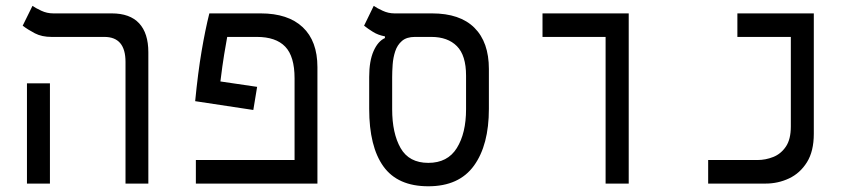

<svg xmlns="http://www.w3.org/2000/svg" viewBox="-20 -632 2970 661"><path d="M412.1 0V-418.9Q412.1 -504.9 339.4 -504.9H157.2Q124 -504.9 100.1 -517.3Q76.2 -529.8 58.1 -543.5L91.8 -611.8Q103 -604 122.3 -595Q141.6 -585.9 163.6 -585.9H364.7Q427.2 -585.9 459 -551.8Q490.7 -517.6 490.7 -452.1V0ZM72.8 0V-345.2H151.9V0Z M865.2 -333 852.1 -253.4 651.9 -283.7Q661.6 -382.8 674.1 -456.1Q686.5 -529.3 700.7 -585.9H877.4Q971.7 -585.9 1022.2 -538.3Q1072.8 -490.7 1072.8 -400.9V0H654.3V-81.1H994.1V-362.3Q994.1 -438 961.9 -471.4Q929.7 -504.9 864.3 -504.9H762.2Q757.8 -481.4 751.7 -444.3Q745.6 -407.2 738.8 -351.6Z M1454.6 9.3Q1349.1 9.3 1300 -59.1Q1251 -127.4 1251 -257.3V-367.2Q1251 -421.9 1266.1 -456.1Q1281.2 -490.2 1305.2 -501V-506.8Q1281.7 -511.2 1264.4 -522Q1247.1 -532.7 1233.4 -543.5L1266.6 -611.8Q1277.8 -604 1297.4 -595Q1316.9 -585.9 1337.9 -585.9H1467.3Q1563.5 -585.9 1613.3 -536.4Q1663.1 -486.8 1663.1 -394.5V-257.3Q1663.1 -132.8 1611.8 -61.8Q1560.5 9.3 1454.6 9.3ZM1454.6 -71.3Q1521 -71.3 1552.7 -122.3Q1584.5 -173.3 1584.5 -255.9V-371.6Q1584.5 -441.4 1553 -473.1Q1521.5 -504.9 1464.8 -504.9H1408.2Q1379.9 -504.9 1363.8 -491Q1347.7 -477.1 1340.6 -455.3Q1333.5 -433.6 1331.8 -409.9Q1330.1 -386.2 1330.1 -366.2V-255.9Q1330.1 -173.3 1359.1 -122.3Q1388.2 -71.3 1454.6 -71.3Z M2064.9 0V-504.9H1847.7V-585.9H2144.5V0Z M2418 0V-81.1H2587.9Q2615.7 -81.1 2642.1 -91.6Q2668.5 -102.1 2685.5 -127.2Q2702.6 -152.3 2702.6 -196.8V-504.9H2518.6V-585.9H2781.7V-171.4Q2781.7 -111.3 2758.1 -73.5Q2734.4 -35.6 2696.5 -17.8Q2658.7 0 2615.7 0Z"/></svg>

Font: Cascadia Mono NF SemiLight
Style: Regular
Weight: 350
Monospace: yes
Designer: Aaron Bell
Foundry: Saja Typeworks
Version: Version 2404.023; ttfautohint (v1.8.4)